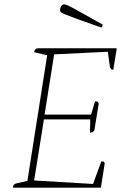

<svg xmlns="http://www.w3.org/2000/svg" viewBox="-20 -863 598 883"><path d="M39 0Q40 -17 57 -20L106 -31L197 -609L137 -623Q140 -641 156 -641H517L501 -542Q488 -542 485 -558L476 -625L229 -613L185 -336H399L417 -397Q424 -397 428 -395.5Q432 -394 434 -386L414 -264Q410 -257 405 -255Q400 -253 394 -253L395 -314H182L137 -33L408 -17L446 -121Q457 -121 459.5 -117Q462 -113 461 -108L444 0ZM444 -737Q375 -761 337 -775Q299 -789 281.5 -796Q264 -803 260 -807.5Q256 -812 256 -816Q256 -825 261 -834Q266 -843 275 -843Q281 -843 295 -836.5Q309 -830 345 -810Q381 -790 452 -750Q452 -746 450.5 -741.5Q449 -737 444 -737Z"/></svg>

Font: Petrona Thin
Style: Italic
Weight: 100
Italic angle: -9°
Designer: Ringo R. Seeber
Foundry: Ringo R. Seeber
Version: Version 2.001; ttfautohint (v1.8.3)